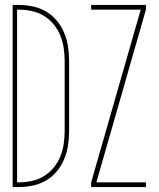

<svg xmlns="http://www.w3.org/2000/svg" viewBox="-20 -755 640 775"><path d="M31 0V-735H56Q84 -735 112.5 -729Q141 -723 166 -708.5Q191 -694 209.5 -671.5Q228 -649 239 -622.5Q250 -596 254.5 -567.5Q259 -539 259 -510V-225Q259 -196 254.5 -167.5Q250 -139 239 -112.5Q228 -86 209.5 -63.5Q191 -41 166 -26.5Q141 -12 112.5 -6Q84 0 56 0ZM49 -19H56Q82 -19 108 -24.5Q134 -30 156.5 -43.5Q179 -57 196 -77.5Q213 -98 223 -122.5Q233 -147 237 -173Q241 -199 241 -225V-510Q241 -536 237 -562Q233 -588 223 -612.5Q213 -637 196 -657.5Q179 -678 156.5 -691.5Q134 -705 108 -710.5Q82 -716 56 -716H49ZM569 0H348V-19L548 -716H348V-735H569V-716L369 -19H569Z"/></svg>

Font: Iosevka Thin Extended
Style: Regular
Weight: 100
Width: 7
Monospace: yes
Designer: Belleve Invis
Foundry: Belleve Invis
Version: Version 32.5.0; ttfautohint (v1.8.4)